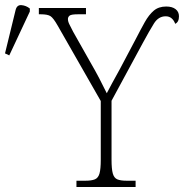

<svg xmlns="http://www.w3.org/2000/svg" viewBox="-30 -746 736 766"><path d="M275 0V-25H311Q335 -25 348.5 -30.5Q362 -36 367 -54Q372 -72 372 -108V-343L200 -644Q183 -674 171.5 -681.5Q160 -689 133 -689H125V-714H313V-689H281Q254 -689 247.5 -683.5Q241 -678 241 -670Q241 -660 247.5 -647.5Q254 -635 262 -619L332 -495Q350 -464 366 -433.5Q382 -403 396 -374Q404 -390 417.5 -414.5Q431 -439 448 -470L511 -589Q531 -628 547.5 -657.5Q564 -687 583.5 -703.5Q603 -720 633 -720Q657 -720 670.5 -709.5Q684 -699 684 -681Q684 -658 669 -651Q664 -665 654.5 -673Q645 -681 631 -681Q602 -681 584 -652Q566 -623 540 -575L415 -344V-109Q415 -72 420 -54Q425 -36 438 -30.5Q451 -25 475 -25H511V0ZM7 -525 -10 -533 32 -705Q37 -727 55.5 -725.5Q74 -724 89 -712V-700Z"/></svg>

Font: Noto Serif SemiCondensed ExtraLight
Style: Regular
Weight: 200
Width: 4
Designer: Monotype Design Team
Foundry: Monotype Imaging Inc.
Version: Version 2.014